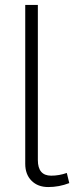

<svg xmlns="http://www.w3.org/2000/svg" viewBox="-20 -750 300 776"><path d="M82 -730H133V-103Q133 -40 187 -40Q219 -40 250 -51L260 -10Q219 6 175 6Q133 6 107.5 -19.5Q82 -45 82 -88Z"/></svg>

Font: Raleway-v4020 Light
Style: Regular
Weight: 300
Designer: Matt McInerney, Pablo Impallari, Rodrigo Fuenzalida
Foundry: Matt McInerney, Pablo Impallari, Rodrigo Fuenzalida
Version: Version 4.020;PS 004.020;hotconv 1.0.88;makeotf.lib2.5.64775